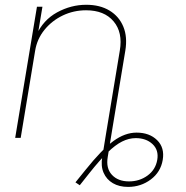

<svg xmlns="http://www.w3.org/2000/svg" viewBox="-20 -563 760 784"><path d="M502.9 200.2Q466.8 200.2 440.9 185.1Q415 169.9 403.1 142.6Q391.1 115.2 397.5 78.1L415 -29.3H437.5L419.9 78.1Q412.1 124 437 150.9Q461.9 177.7 506.8 177.7Q549.8 177.7 582.5 153.8Q615.2 129.9 622.1 89.8Q628.9 49.8 602.8 25.4Q576.7 1 534.2 1Q506.3 1 478.5 14.9Q450.7 28.8 418.7 60.1Q386.7 91.3 345.2 143.6L305.7 193.4L288.1 181.6L329.1 130.9Q396 47.4 443.1 12.9Q490.2 -21.5 537.6 -21.5Q590.3 -21.5 621.6 9.3Q652.8 40 644.5 89.8Q636.2 139.6 595.7 169.9Q555.2 200.2 502.9 200.2ZM123.5 -356 64.5 0H42L130.9 -535.6H153.3L133.8 -418.5L127.9 -418.9Q156.2 -481.4 213.1 -512.5Q270 -543.5 332 -543.5Q388.2 -543.5 427.2 -519.8Q466.3 -496.1 483.6 -454.1Q501 -412.1 491.7 -356L432.6 0H410.2L469.2 -356.4Q481.9 -430.7 443.8 -475.8Q405.8 -521 331.5 -521Q280.8 -521 236.3 -499.8Q191.9 -478.5 161.6 -441.2Q131.3 -403.8 123.5 -356Z"/></svg>

Font: Inter 20pt Thin
Style: Italic
Weight: 250
Italic angle: -9.3988°
Version: Version 4.001;git-66647c0bb